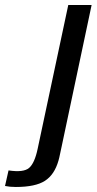

<svg xmlns="http://www.w3.org/2000/svg" viewBox="-148 -541 388 765"><path d="M98 41Q96 49 92 69Q88 89 85 99Q69 155 31 179.5Q-7 204 -85 204Q-109 204 -128 200L-114 138Q-54 147 -32 128Q-10 109 2 52L124 -521H217Z"/></svg>

Font: Nacelle
Style: Italic
Weight: 400
Italic angle: -12°
Designer: Sora Sagano
Foundry: Sora Sagano
Version: Version 1.000;FEAKit 1.0